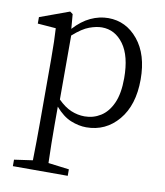

<svg xmlns="http://www.w3.org/2000/svg" viewBox="-87 -600 804 934"><g transform="rotate(10 315.0 -133.0)"><path d="M209 -413V-97Q242 -64 274.5 -50.5Q307 -37 341 -37Q384 -37 420 -59.5Q456 -82 477.5 -129.5Q499 -177 499 -253Q499 -363 457 -420.5Q415 -478 350 -478Q323 -478 288.5 -465.5Q254 -453 209 -413ZM198 -517 204 -445Q243 -488 286 -508Q329 -528 373 -528Q461 -528 520 -456Q579 -384 579 -261Q579 -134 516.5 -60Q454 14 358 14Q321 14 281.5 -2Q242 -18 205 -61V32Q205 119 208 217L311 230V262H40V230L131 217Q133 122 133 34V-282Q133 -378 129 -435L39 -442V-474L184 -527Z"/></g></svg>

Font: Han-Nom Khai
Style: Regular
Weight: 400
Version: Version 1.200;June 22, 2023;FontCreator 14.0.0.2814 64-bit